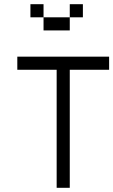

<svg xmlns="http://www.w3.org/2000/svg" viewBox="-20 -895 540 915"><path d="M187.5 -812.5H125V-875H187.5ZM62.5 -625H500V-562.5H312.5V0H250V-562.5H62.5ZM187.5 -812.5H312.5V-750H187.5ZM312.5 -875H375V-812.5H312.5Z"/></svg>

Font: ChillBitmapSE 16px
Style: Regular
Weight: 400
Designer: Designed by Warren2060
Foundry: ChillType
Version: Version 1.000